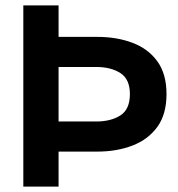

<svg xmlns="http://www.w3.org/2000/svg" viewBox="-20 -688 657 708"><path d="M66 0V-668H196V-552H339Q411 -552 469 -530Q527 -508 560.5 -461.5Q594 -415 594 -341Q594 -267 560.5 -220.5Q527 -174 469 -151.5Q411 -129 339 -129H196V0ZM196 -240H335Q389 -240 424 -262.5Q459 -285 459 -341Q459 -396 424 -418.5Q389 -441 335 -441H196Z"/></svg>

Font: Atkinson Hyperlegible Next SemiBold
Style: Regular
Weight: 600
Designer: Elliott Scott, Megan Eiswerth, Linus Boman, Theodore Petrosky, Letters from Sweden
Foundry: Applied Design Works, Letters from Sweden
Version: Version 2.001